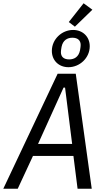

<svg xmlns="http://www.w3.org/2000/svg" viewBox="-29 -1146 649 1166"><path d="M528.1 0 431.1 -698.2H321L-8.9 0H78.8L171.2 -198.9H416.9L442.1 0ZM202.1 -272 356.9 -614H366.1L409.1 -272ZM285.9 -837C285.9 -779.1 327.8 -737.9 386.7 -737.9C454.9 -737.9 516 -794 516 -865.1C516 -922.9 473.7 -964.1 414.8 -964.1C346.9 -964.1 285.9 -908 285.9 -837ZM340.9 -828.8C340.9 -835.9 342 -845.2 344.8 -861.2C353 -902 380 -916.9 410.9 -916.9C443.9 -916.9 460.9 -899.9 460.9 -872.9C460.9 -866.1 459.9 -856.9 457 -840.9C448.9 -800.1 421.9 -785.2 391 -785.2C358 -785.2 340.9 -801.8 340.9 -828.8ZM388.8 -1012.1 425.8 -984 532 -1087 478.7 -1126.1Z"/></svg>

Font: Margiela Mono Italic Italic
Style: Regular
Weight: 400
Designer: Mike Abbink, Paul van der Laan, Pieter van Rosmalen
Foundry: Bold Monday
Version: Version 2.003 2021